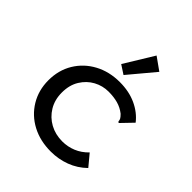

<svg xmlns="http://www.w3.org/2000/svg" viewBox="-195 -808 940 940"><g transform="rotate(45 275.0 -338.5)"><path d="M311 11Q237 11 179.5 -19.5Q122 -50 89 -104.5Q56 -159 56 -228Q56 -298 89 -352.5Q122 -407 179.5 -438Q237 -469 310 -469Q374 -469 424 -446Q474 -423 505 -383L454 -330L447 -323L441 -328Q441 -336 437.5 -343Q434 -350 422 -362Q398 -381 369 -389Q340 -397 304 -397Q263 -397 227 -377.5Q191 -358 168 -321Q145 -284 145 -232Q145 -182 168 -144Q191 -106 229.5 -85Q268 -64 316 -64Q353 -64 387 -78Q421 -92 449 -121L498 -62Q460 -25 412 -7Q364 11 311 11ZM298 -506 252 -536 345 -688 411 -641Z"/></g></svg>

Font: Inconsolata SemiExpanded Medium
Style: Regular
Weight: 500
Width: 6
Monospace: yes
Designer: Raph Levien, Cyreal, Brenton Simpson
Foundry: Raph Levien, Cyreal, Google
Version: Version 3.001; ttfautohint (v1.8.2.53-6de2)